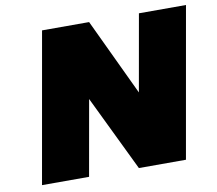

<svg xmlns="http://www.w3.org/2000/svg" viewBox="-78 -800 1010 892"><g transform="rotate(-10 427.0 -354.0)"><path d="M729 0H507L335 -356L272 0H50L175 -708H397L568 -346L632 -708H854Z"/></g></svg>

Font: Fz Poppins Black
Style: Italic
Weight: 900
Italic angle: -10°
Designer: Ninad Kale (Devanagari), Jonny Pinhorn (Latin)
Foundry: Indian Type Foundry
Version: Vit hóa bi Vntype.Com & FontZin.Com